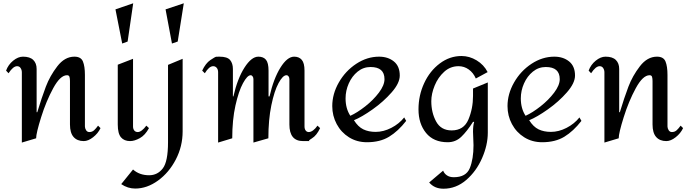

<svg xmlns="http://www.w3.org/2000/svg" viewBox="-20 -854 4195 1169"><path d="M497 -398V-367V-84Q497 -73 504 -61.5Q511 -50 524 -50Q541 -50 553 -61Q565 -72 577 -89L592 -74Q577 -42 547 -18.5Q517 5 490 5Q450 5 428 -20Q406 -45 406 -96V-361Q406 -376 403 -386Q400 -396 388 -396Q347 -396 304 -317Q261 -238 230.5 -140.5Q200 -43 200 -12L113 14V-414Q113 -428 105.5 -439.5Q98 -451 84 -451Q60 -451 32 -408L17 -424Q30 -460 60 -484.5Q90 -509 120 -509Q162 -509 182.5 -489Q203 -469 203 -434V-171H207Q234 -260 259 -326Q284 -392 329 -450.5Q374 -509 433 -509Q473 -509 485 -479.5Q497 -450 497 -398Z M757 -601 724 -589 683 -797 791 -834ZM790 -84Q790 -69 797.5 -59.5Q805 -50 819 -50Q830 -50 843.5 -60Q857 -70 871 -89L887 -74Q864 -31 831.5 -13Q799 5 772 5Q736 5 716.5 -18Q697 -41 697 -96V-460L790 -496Z M1027 -589 1062 -601 1099 -834 988 -797ZM1003 -459V12Q1003 130 971 171.5Q939 213 888 213Q829 213 790 178L718 267Q758 294 803 294Q875 294 942 245.5Q1009 197 1050.5 117Q1092 37 1092 -54V-496Z M1834 -424V-84Q1834 -69 1841 -59.5Q1848 -50 1860 -50Q1872 -50 1886 -60Q1900 -70 1913 -89L1929 -74Q1908 -29 1879 -11.5Q1850 6 1868 5.5Q1886 5 1825 5Q1742 5 1742 -96V-372Q1742 -382 1737 -389Q1732 -396 1724 -396Q1702 -396 1676 -348Q1650 -300 1632 -212.5Q1614 -125 1614 -12L1523 14V-372Q1523 -382 1518 -389Q1513 -396 1506 -396Q1486 -396 1459.5 -347.5Q1433 -299 1413.5 -211.5Q1394 -124 1394 -12L1308 14V-414Q1308 -431 1299.5 -441Q1291 -451 1278 -451Q1253 -451 1227 -408L1211 -424Q1232 -469 1261 -488.5Q1290 -508 1296.5 -508.5Q1303 -509 1316 -509Q1364 -509 1381 -488.5Q1398 -468 1398 -434V-267H1401Q1426 -376 1468.5 -442.5Q1511 -509 1553 -509Q1584 -509 1599.5 -490Q1615 -471 1615 -424V-267H1621Q1646 -376 1687.5 -442.5Q1729 -509 1771 -509Q1801 -509 1817.5 -489.5Q1834 -470 1834 -424Z M2414 -394Q2414 -348 2364.5 -291.5Q2315 -235 2248.5 -188Q2182 -141 2135 -122Q2160 -82 2192 -66.5Q2224 -51 2267 -51Q2315 -51 2362.5 -75.5Q2410 -100 2441 -139L2453 -118Q2404 -55 2349 -21.5Q2294 12 2214 12Q2153 12 2105 -18Q2057 -48 2030 -98.5Q2003 -149 2003 -208Q2003 -282 2043 -352Q2083 -422 2149 -465.5Q2215 -509 2288 -509Q2342 -509 2378 -480Q2414 -451 2414 -394ZM2084 -255Q2084 -193 2113 -149Q2155 -168 2204 -206.5Q2253 -245 2287 -290Q2321 -335 2321 -372Q2321 -446 2236 -446Q2192 -446 2157.5 -418Q2123 -390 2103.5 -346Q2084 -302 2084 -255Z M2949 -415 2877 -376Q2862 -411 2834 -431Q2806 -451 2772 -451Q2722 -451 2684.5 -417Q2647 -383 2626.5 -333Q2606 -283 2606 -238Q2606 -168 2635.5 -114Q2665 -60 2730 -60Q2804 -60 2832 -126.5Q2860 -193 2860 -270V-315L2950 -352V-46Q2950 29 2915 109Q2880 189 2818.5 242Q2757 295 2680 295Q2625 295 2593 257L2678 185Q2685 203 2701.5 214Q2718 225 2743 225Q2818 225 2840.5 169.5Q2863 114 2863 30L2860 -52Q2860 -89 2867 -112H2860Q2823 -54 2788.5 -21Q2754 12 2706 12Q2620 12 2574 -44.5Q2528 -101 2528 -188Q2528 -273 2562.5 -347.5Q2597 -422 2657.5 -467.5Q2718 -513 2790 -513Q2838 -513 2882 -486.5Q2926 -460 2949 -415Z M3481 -394Q3481 -348 3431.5 -291.5Q3382 -235 3315.5 -188Q3249 -141 3202 -122Q3227 -82 3259 -66.5Q3291 -51 3334 -51Q3382 -51 3429.5 -75.5Q3477 -100 3508 -139L3520 -118Q3471 -55 3416 -21.5Q3361 12 3281 12Q3220 12 3172 -18Q3124 -48 3097 -98.5Q3070 -149 3070 -208Q3070 -282 3110 -352Q3150 -422 3216 -465.5Q3282 -509 3355 -509Q3409 -509 3445 -480Q3481 -451 3481 -394ZM3151 -255Q3151 -193 3180 -149Q3222 -168 3271 -206.5Q3320 -245 3354 -290Q3388 -335 3388 -372Q3388 -446 3303 -446Q3259 -446 3224.5 -418Q3190 -390 3170.5 -346Q3151 -302 3151 -255Z M4044 -398V-367V-84Q4044 -73 4051 -61.5Q4058 -50 4071 -50Q4088 -50 4100 -61Q4112 -72 4124 -89L4139 -74Q4124 -42 4094 -18.5Q4064 5 4037 5Q3997 5 3975 -20Q3953 -45 3953 -96V-361Q3953 -376 3950 -386Q3947 -396 3935 -396Q3894 -396 3851 -317Q3808 -238 3777.5 -140.5Q3747 -43 3747 -12L3660 14V-414Q3660 -428 3652.5 -439.5Q3645 -451 3631 -451Q3607 -451 3579 -408L3564 -424Q3577 -460 3607 -484.5Q3637 -509 3667 -509Q3709 -509 3729.5 -489Q3750 -469 3750 -434V-171H3754Q3781 -260 3806 -326Q3831 -392 3876 -450.5Q3921 -509 3980 -509Q4020 -509 4032 -479.5Q4044 -450 4044 -398Z"/></svg>

Font: Amita
Style: Regular
Weight: 400
Designer: Eduardo Rodriguez Tunni, Modular Infotech, Brian J. Bonislawsky
Foundry: Eduardo Rodriguez Tunni, Modular Infotech, Brian J. Bonislawsky
Version: Version 1.004